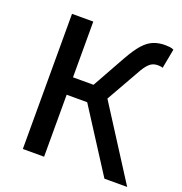

<svg xmlns="http://www.w3.org/2000/svg" viewBox="-134 -867 935 984"><g transform="rotate(20 333.5 -375.0)"><path d="M97 0V-737H213V-433H325L426 -614Q457 -669 483 -698Q509 -727 537.5 -738.5Q566 -750 601 -750Q614 -750 626.5 -748.5Q639 -747 648 -742L628 -636Q620 -639 613 -639.5Q606 -640 601 -640Q584 -640 570.5 -633.5Q557 -627 542.5 -609Q528 -591 509 -555L416 -391L666 0H542L325 -338H213V0Z"/></g></svg>

Font: Noto Sans KR Medium
Style: Regular
Weight: 500
Designer: Ryoko NISHIZUKA  (kana, bopomofo & ideographs); Paul D. Hunt (Latin, Greek & Cyrillic); Sandoll Communications , Soo-you
Foundry: Adobe
Version: Version 2.004-H2;hotconv 1.0.118;makeotfexe 2.5.65603